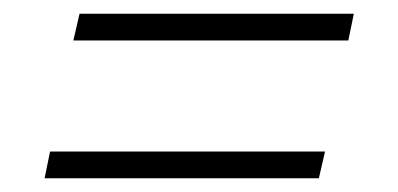

<svg xmlns="http://www.w3.org/2000/svg" viewBox="-20 -393 581 280"><path d="M87 -334 96 -373H496L488 -334ZM45 -133 53 -172H454L445 -133Z"/></svg>

Font: Saira ExtraLight
Style: Italic
Weight: 200
Italic angle: -12°
Designer: Hector Gatti with collaboration of the Omnibus-Type team
Foundry: Omnibus-Type
Version: Version 1.100; ttfautohint (v1.8.3)